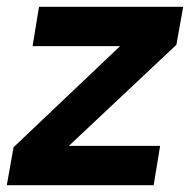

<svg xmlns="http://www.w3.org/2000/svg" viewBox="-30 -546 566 566"><path d="M-10 0 10 -112 324 -410H66L85 -526H510L490 -414L173 -116H442L423 0Z"/></svg>

Font: DM Sans 9pt ExtraBold
Style: Italic
Weight: 800
Italic angle: -10°
Version: Version 4.004;gftools[0.9.30]